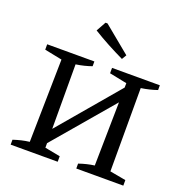

<svg xmlns="http://www.w3.org/2000/svg" viewBox="-155 -1036 1122 1174"><g transform="rotate(20 406.0 -449.5)"><path d="M199 -27V-120L624 -621V-526ZM42 0V-32Q69 -41 94.5 -47Q120 -53 146 -56L156 -595L42 -618V-653H349V-622Q327 -614 301 -607.5Q275 -601 247 -597L248 -55L348 -36V0ZM469 0V-32Q495 -41 520 -47Q545 -53 569 -56L578 -595L464 -618V-653H775V-622Q752 -614 725.5 -607.5Q699 -601 671 -597V-55L775 -36V0ZM502 -725Q450 -750 398.5 -777.5Q347 -805 297 -836L332 -899H345L520 -755Z"/></g></svg>

Font: Piazzolla 24pt Medium
Style: Regular
Weight: 500
Designer: Juan Pablo del Peral
Foundry: Huerta Tipografica
Version: Version 2.005